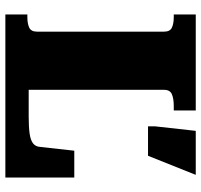

<svg xmlns="http://www.w3.org/2000/svg" viewBox="-37 -713 750 716"><g transform="rotate(90 338.0 -355.0)"><path d="M392 -710H34V-628H44Q68 -628 83 -621Q98 -614 98 -592V-118Q98 -96 83 -89Q68 -82 44 -82H34V0H642V-257H542L528 -131Q527 -113 515 -103.5Q503 -94 478.5 -90.5Q454 -87 415 -87H315V-592Q315 -614 331.5 -621Q348 -628 375 -628H392ZM561 -532 632 -710H468L451 -557V-532Z"/></g></svg>

Font: Roboto Serif 20pt ExtraBold
Style: Regular
Weight: 800
Version: Version 1.008